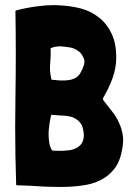

<svg xmlns="http://www.w3.org/2000/svg" viewBox="-20 -735 517 759"><path d="M387.7 -340.8Q385.7 -344.7 389.6 -351.6Q410.2 -385.7 424.8 -425.8Q439.5 -465.8 439.5 -507.8Q439.5 -564.5 420.9 -602.5Q403.3 -640.6 372.1 -665Q340.8 -690.4 300.8 -701.2Q259.8 -711.9 215.8 -713.9Q205.1 -714.8 194.3 -714.8Q161.1 -714.8 127 -710Q82 -704.1 42 -693.4Q42 -692.4 41 -692.4Q43.9 -517.6 41 -347.7Q40 -291 40 -234.4Q40 -119.1 43.9 -3.9Q48.8 -2 54.7 -2Q59.6 -2 66.4 -2Q101.6 -1 143.6 2Q174.8 3.9 206.1 3.9Q215.8 3.9 225.6 3.9Q267.6 3.9 306.6 -2Q345.7 -6.8 377.9 -23.4Q410.2 -39.1 432.6 -68.4Q455.1 -97.7 462.9 -144.5Q466.8 -164.1 466.8 -181.6Q466.8 -192.4 464.8 -203.1Q460.9 -228.5 450.2 -250Q440.4 -272.5 425.8 -291Q411.1 -310.5 394.5 -331.1Q389.6 -336.9 387.7 -340.8ZM277.3 -147.5Q263.7 -141.6 248 -140.6Q233.4 -138.7 216.8 -138.7Q202.1 -139.6 188.5 -139.6Q187.5 -140.6 185.5 -140.6Q177.7 -153.3 174.8 -170.9Q171.9 -189.5 171.9 -208Q172.9 -227.5 175.8 -247.1Q178.7 -265.6 182.6 -281.2Q202.1 -279.3 221.7 -278.3Q242.2 -278.3 260.7 -273.4Q274.4 -269.5 286.1 -260.7Q297.9 -251 303.7 -239.3Q310.5 -221.7 311.5 -201.2Q311.5 -179.7 300.8 -165Q291 -153.3 277.3 -147.5ZM278.3 -426.8Q264.6 -419.9 249 -418Q233.4 -416 215.8 -417Q199.2 -418 183.6 -419.9Q174.8 -455.1 178.7 -488.3Q181.6 -521.5 179.7 -543.9Q195.3 -551.8 217.8 -551.8Q240.2 -550.8 259.8 -546.9Q276.4 -543 288.1 -534.2Q300.8 -526.4 308.6 -509.8Q317.4 -494.1 311.5 -477.5Q306.6 -461.9 299.8 -450.2Q292 -434.6 278.3 -426.8Z"/></svg>

Font: Londrina Solid
Style: NNS
Weight: 400
Designer: Marcelo Magalhaes
Version: Version 1.002